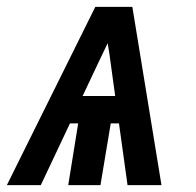

<svg xmlns="http://www.w3.org/2000/svg" viewBox="-52 -540 572 560"><path d="M-32 0 226 -520H334L419 0H320L295 -180H271L241 0H147L176 -180H152L67 0ZM189 -260H284L272 -347Q270 -364 267.5 -380.5Q265 -397 262 -414Q254 -397 246 -380.5Q238 -364 230 -347Z"/></svg>

Font: Iosevka SS04 Oblique
Style: Bold
Weight: 700
Italic angle: -9°
Monospace: yes
Designer: Belleve Invis
Foundry: Belleve Invis
Version: Version 19.0.0; ttfautohint (v1.8.4)